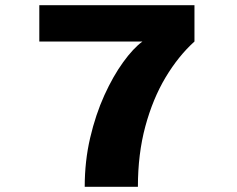

<svg xmlns="http://www.w3.org/2000/svg" viewBox="-20 -720 915 740"><path d="M306.5 0Q306.5 -99 327.5 -188.8Q348.5 -278.5 382.2 -352.8Q416 -427 454.8 -480.5Q493.5 -534 529 -560H131.5V-700H729.5V-560Q667.5 -504 618.2 -421.8Q569 -339.5 540.2 -233.2Q511.5 -127 511.5 0Z"/></svg>

Font: Trispace SemiExpanded ExtraBold
Style: Regular
Weight: 800
Width: 6
Designer: Tyler Finck
Foundry: Etcetera Type Company
Version: Version 1.210; ttfautohint (v1.8.3)